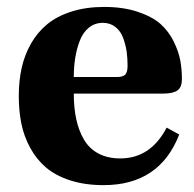

<svg xmlns="http://www.w3.org/2000/svg" viewBox="-20 -522 559 554"><path d="M192.9 -299.8H316.9Q334.5 -299.8 341.3 -306.6Q348.1 -313.5 348.1 -333Q348.1 -353.5 345.5 -372.6Q342.8 -391.6 335.7 -411.6Q328.6 -431.6 313.5 -443.8Q298.3 -456.1 276.9 -456.1Q253.4 -456.1 236.3 -442.1Q219.2 -428.2 210.2 -404.5Q201.2 -380.9 197 -354.7Q192.9 -328.6 192.9 -299.8ZM34.2 -245.1Q34.2 -288.6 42.5 -325.9Q50.8 -363.3 69.3 -396Q87.9 -428.7 116 -451.9Q144 -475.1 186 -488.5Q228 -502 280.8 -502Q335.9 -502 377.9 -487.8Q419.9 -473.6 443.4 -452.6Q466.8 -431.6 481.2 -402.3Q495.6 -373 500.2 -347.4Q504.9 -321.8 504.9 -293.9Q504.9 -270.5 492.2 -261.2Q479.5 -252 451.2 -252H192.9Q192.9 -210.9 200 -178.2Q207 -145.5 222.2 -119.4Q237.3 -93.3 263.9 -79.1Q290.5 -64.9 327.1 -64.9Q414.6 -64.9 460.9 -153.8L497.1 -133.8Q440.4 12.2 278.8 12.2Q224.6 12.2 182.1 -1.7Q139.6 -15.6 112.3 -39.1Q85 -62.5 66.9 -95.9Q48.8 -129.4 41.5 -166Q34.2 -202.6 34.2 -245.1Z"/></svg>

Font: Linguistics Pro
Style: Bold
Weight: 700
Designer: Stefan Peev, Context Ltd
Foundry: Stefan Peev, Context Ltd
Version: Version 001.000